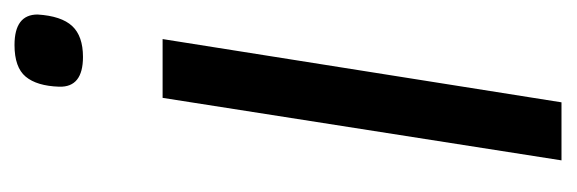

<svg xmlns="http://www.w3.org/2000/svg" viewBox="-278 -496 775 258"><g transform="rotate(-90 109.0 -367.5)"><path d="M177 -735Q218 -735 218 -704Q216 -672 202.5 -657.5Q189 -643 161 -643Q120 -643 121 -675Q122 -705 134.5 -720Q147 -735 177 -735ZM22 0 106 -536H185L100 0Z"/></g></svg>

Font: Georama
Style: Italic
Weight: 400
Italic angle: -9°
Designer: Jean-Baptiste Levee
Foundry: Production Type
Version: Version 1.000